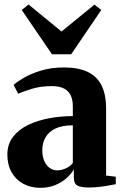

<svg xmlns="http://www.w3.org/2000/svg" viewBox="-20 -844 559 874"><path d="M163.5 11Q120.5 11 86.5 -7.2Q52.5 -25.5 33 -59.5Q13.5 -93.5 13.5 -140.5Q13.5 -187.5 39.2 -221Q65 -254.5 108 -275.2Q151 -296 204 -305.8Q257 -315.5 311.5 -315.5V-360.5Q311.5 -389 302 -409.5Q292.5 -430 271.5 -441Q250.5 -452 216 -452Q164 -452 124.5 -439.5Q85 -427 62.5 -417.5L42 -457.5Q57.5 -472 89.5 -490.5Q121.5 -509 167.8 -523Q214 -537 271.5 -537Q335.5 -537 378 -517.2Q420.5 -497.5 441.8 -456Q463 -414.5 463 -349V-45L507 -39.5V-5.5Q496 -3.5 475.8 0.2Q455.5 4 431.2 6.8Q407 9.5 384 9.5Q349.5 9.5 332.8 1Q316 -7.5 316 -37.5V-73Q306 -54.5 285 -35Q264 -15.5 233.2 -2.2Q202.5 11 163.5 11ZM241 -68.5Q258.5 -68.5 278.8 -77.2Q299 -86 311.5 -102V-273.5Q262 -273.5 231.5 -258.5Q201 -243.5 186.8 -218Q172.5 -192.5 172.5 -160.5Q172.5 -132.5 181.2 -112Q190 -91.5 205.5 -80Q221 -68.5 241 -68.5ZM216.5 -597 79 -798.5 110 -823.5 260 -700.5 410 -823 441 -798.5 304 -597Z"/></svg>

Font: Merriweather 96pt ExtraBold
Style: Regular
Weight: 800
Version: Version 2.100